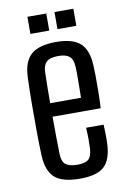

<svg xmlns="http://www.w3.org/2000/svg" viewBox="-85 -792 565 852"><g transform="rotate(-10 197.5 -366.0)"><path d="M271 -210H350Q351 -193 351.5 -166Q352 -139 351 -123Q348 -53 315.5 -22.5Q283 8 206 8Q126 8 92 -23Q58 -54 55 -123Q53 -171 52.5 -233.5Q52 -296 52.5 -360Q53 -424 55 -476Q58 -547 93.5 -577.5Q129 -608 205 -608Q281 -608 314.5 -577Q348 -546 351 -478Q352 -467 352.5 -435Q353 -403 352.5 -362Q352 -321 350 -284H133Q133 -243 133.5 -200.5Q134 -158 135 -115Q136 -81 152.5 -68Q169 -55 204 -55Q240 -55 255 -68Q270 -81 272 -115Q273 -130 273 -156Q273 -182 271 -210ZM205 -545Q167 -545 151.5 -530.5Q136 -516 135 -486Q134 -451 133.5 -416.5Q133 -382 133 -345H272Q273 -389 273 -430Q273 -471 272 -486Q270 -519 254 -532Q238 -545 205 -545ZM222 -663V-740H307V-663ZM100 -663V-740H185V-663Z"/></g></svg>

Font: Big Shoulders Text
Style: Regular
Weight: 400
Designer: Patric King
Foundry: XO Type Co
Version: Version 1.000; ttfautohint (v1.8.2)